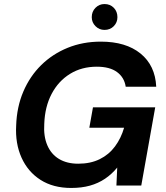

<svg xmlns="http://www.w3.org/2000/svg" viewBox="-20 -918 821 950"><path d="M332 12Q243 12 180.5 -28Q118 -68 86.5 -138Q55 -208 60 -297Q63 -389 95.5 -465Q128 -541 184 -596Q240 -651 315 -681.5Q390 -712 479 -712Q603 -712 675.5 -653Q748 -594 753 -489H602Q595 -535 559 -561.5Q523 -588 459 -588Q384 -588 326.5 -552.5Q269 -517 235.5 -453.5Q202 -390 199 -305Q195 -244 214 -199.5Q233 -155 272 -131.5Q311 -108 367 -108Q428 -108 473.5 -130.5Q519 -153 549 -193.5Q579 -234 594 -286H422L440 -387H748L679 0H556L560 -89Q533 -56 499.5 -33.5Q466 -11 425 0.5Q384 12 332 12ZM497 -770Q471 -770 452.5 -788.5Q434 -807 434 -833Q434 -861 452.5 -879.5Q471 -898 497 -898Q525 -898 543 -879.5Q561 -861 561 -833Q561 -807 543 -788.5Q525 -770 497 -770Z"/></svg>

Font: DM Sans
Style: Bold Italic
Weight: 700
Italic angle: -10°
Designer: Colophon Foundry, Jonny Pinhorn
Foundry: Colophon Foundry
Version: Version 4.004;gftools[0.9.30]